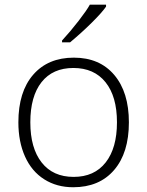

<svg xmlns="http://www.w3.org/2000/svg" viewBox="-20 -786 626 816"><path d="M527.8 -266.1Q527.8 -136.2 464.8 -63.2Q401.9 9.8 291 9.8Q221.2 9.8 168 -23.9Q114.7 -57.6 86.4 -120.6Q58.1 -183.6 58.1 -266.1Q58.1 -396 121.1 -468.5Q184.1 -541 293.9 -541Q403.3 -541 465.6 -467.5Q527.8 -394 527.8 -266.1ZM108.9 -266.1Q108.9 -156.7 157 -95.5Q205.1 -34.2 293 -34.2Q380.9 -34.2 429 -95.5Q477.1 -156.7 477.1 -266.1Q477.1 -376 428.5 -436.5Q379.9 -497.1 292 -497.1Q204.1 -497.1 156.5 -436.8Q108.9 -376.5 108.9 -266.1ZM243.7 -613.8Q279.3 -652.3 314.2 -697.5Q349.1 -742.7 361.8 -766.1H430.7V-757.8Q413.1 -732.4 370.8 -690.4Q328.6 -648.4 277.8 -606H243.7Z"/></svg>

Font: CAA NEO Sans Light
Style: Regular
Weight: 300
Version: Version 1.10